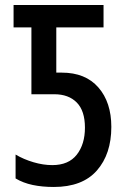

<svg xmlns="http://www.w3.org/2000/svg" viewBox="-20 -734 507 764"><path d="M194 10Q148 10 110 2Q72 -6 42 -24V-119Q74 -100 113 -88.5Q152 -77 188 -77Q253 -77 285.5 -118.5Q318 -160 318 -226Q318 -293 285.5 -326Q253 -359 196 -359H105V-625H34V-714H392V-625H204V-445H226Q320 -445 371.5 -386Q423 -327 423 -229Q423 -121 365.5 -55.5Q308 10 194 10Z"/></svg>

Font: Avrile Sans Condensed Medium
Style: Regular
Weight: 500
Width: 3
Designer: Monotype Design Team
Foundry: Monotype Imaging Inc.
Version: Version 2.001;September 10, 2019;FontCreator 11.5.0.2425 64-